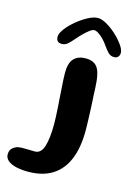

<svg xmlns="http://www.w3.org/2000/svg" viewBox="-219 -697 688 995"><g transform="rotate(15 125.0 -200.0)"><path d="M33.5 231Q0 231 -28.2 224.8Q-56.5 218.5 -73.5 205Q-90.5 191.5 -90.5 171Q-90.5 150 -78.5 138.2Q-66.5 126.5 -49 121.5Q-32.5 118.5 -8.8 119.5Q15 120.5 41.5 120.5Q74.5 120.5 88 77.8Q101.5 35 101.5 -43.5Q101.5 -60.5 100.5 -83Q99.5 -105.5 97.8 -131.2Q96 -157 94.2 -183.5Q92.5 -210 90.8 -234.8Q89 -259.5 88 -280.2Q87 -301 87 -314.5Q87 -367.5 109.5 -390.8Q132 -414 172 -414Q202 -414 219.5 -402.2Q237 -390.5 245.2 -368Q253.5 -345.5 256.5 -313.8Q259.5 -282 260.5 -242Q261.5 -229 262.5 -209.8Q263.5 -190.5 264.5 -168.5Q265.5 -146.5 266.2 -124.2Q267 -102 267.5 -83.2Q268 -64.5 268 -51.5Q268 39.5 242 102.5Q216 165.5 164 198.2Q112 231 33.5 231ZM31.5 -454Q1.5 -454 1.5 -485Q1.5 -502.5 20 -527.2Q38.5 -552 67.2 -576Q96 -600 126.2 -616.2Q156.5 -632.5 179 -632.5Q200.5 -632.5 228 -616.5Q255.5 -600.5 281 -576.8Q306.5 -553 323.2 -529Q340 -505 340 -488.5Q340 -474.5 332.2 -466.2Q324.5 -458 311.5 -458Q293 -458 280.5 -470Q268 -482 252.5 -504.5Q242.5 -519.5 228.8 -533.8Q215 -548 201.2 -557.2Q187.5 -566.5 177 -566.5Q167.5 -566.5 152.8 -555.5Q138 -544.5 122.2 -528.8Q106.5 -513 93 -497Q75 -476 62 -465Q49 -454 31.5 -454Z"/></g></svg>

Font: Gluten Medium
Style: Regular
Weight: 500
Designer: Tyler Finck
Foundry: Etcetera Type Company
Version: Version 1.300